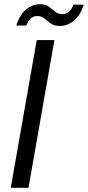

<svg xmlns="http://www.w3.org/2000/svg" viewBox="-20 -890 417 910"><path d="M31 0 154 -700H238L115 0ZM57 -769Q73 -819 103 -844.5Q133 -870 170 -870Q197 -870 212 -858.5Q227 -847 241 -835Q255 -823 277 -823Q293 -823 307 -834.5Q321 -846 328 -868H377Q362 -819 331.5 -793Q301 -767 263 -767Q236 -767 220 -779Q204 -791 190.5 -802.5Q177 -814 156 -814Q139 -814 126 -803Q113 -792 105 -769Z"/></svg>

Font: DM Sans 18pt
Style: Italic
Weight: 400
Italic angle: -10°
Designer: Colophon Foundry, Jonny Pinhorn
Foundry: Colophon Foundry
Version: Version 4.004;gftools[0.9.30]